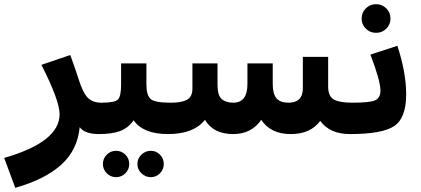

<svg xmlns="http://www.w3.org/2000/svg" viewBox="-56 -641 2011 918"><path d="M429 -150 437 -67 417 0Q349 0 325 -33Q315 75 238 145.5Q161 216 17 257L-36 114Q229 38 229 -95Q229 -160 142 -331L280 -378Q311 -292 319 -265Q340 -198 363.5 -174Q387 -150 429 -150Z M760 -150 768 -68 748 0Q628 0 583 -66Q557 -29 518.5 -14.5Q480 0 417 0L397 -67L430 -150Q494 -150 508.5 -166Q523 -182 523 -237V-338H644V-239Q644 -184 665 -167Q686 -150 760 -150ZM454.5 98.5Q473 80 499 80Q525 80 543.5 98.5Q562 117 562 143Q562 169 543.5 187.5Q525 206 499 206Q473 206 454.5 187.5Q436 169 436 143Q436 117 454.5 98.5ZM620 98.5Q639 80 665 80Q691 80 709 98.5Q727 117 727 143Q727 169 709 187.5Q691 206 665 206Q639 206 620 187.5Q601 169 601 143Q601 117 620 98.5Z M1629 -150 1637 -69 1617 0Q1521 0 1475 -63Q1429 0 1334 0Q1238 0 1193 -68Q1146 0 1059 0Q964 0 924 -68Q870 0 748 0L728 -68L761 -150Q812 -150 838 -164Q864 -178 864 -218V-338H984V-235Q984 -185 1004 -167.5Q1024 -150 1059 -150Q1127 -150 1127 -239V-338H1248V-239Q1248 -192 1266 -171Q1284 -150 1323 -150Q1392 -150 1392 -219V-369H1513V-227Q1513 -181 1540 -165.5Q1567 -150 1629 -150Z M1673 -552Q1673 -581 1693 -601Q1713 -621 1742 -621Q1771 -621 1791 -601Q1811 -581 1811 -552Q1811 -524 1791 -504Q1771 -484 1742 -484Q1713 -484 1693 -504Q1673 -524 1673 -552ZM1629 -150Q1713 -150 1738 -161.5Q1763 -173 1763 -208Q1763 -255 1715 -380L1844 -422Q1886 -294 1886 -190Q1886 -76 1828.5 -38Q1771 0 1617 0L1597 -67Z"/></svg>

Font: FiraGO
Style: Bold
Weight: 700
Designer: bBox Type
Foundry: bBox Type GmbH
Version: Version 1.001;PS 001.001;hotconv 1.0.88;makeotf.lib2.5.64775